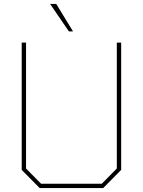

<svg xmlns="http://www.w3.org/2000/svg" viewBox="-20 -953 724 973"><path d="M329 -794 234 -933H265L350 -794ZM181 0 90 -92V-737H112V-99L188 -22H496L572 -99V-737H594V-92L503 0Z"/></svg>

Font: Tomorrow Thin
Style: Regular
Weight: 250
Designer: Tony de Marco, Monica Rizzolli
Foundry: Just in Type
Version: Version 2.002